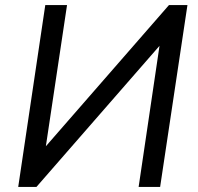

<svg xmlns="http://www.w3.org/2000/svg" viewBox="-20 -739 781 759"><path d="M52 0 159 -719H245L158 -139L144 -141L648 -719H721L613 0H528L614 -581L629 -579L124 0Z"/></svg>

Font: Nunitoga
Style: Medium Italic
Weight: 500
Italic angle: -9°
Designer: Vernon Adams
Foundry: Vernon Adams
Version: Version 1.0